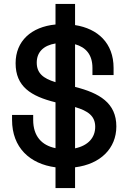

<svg xmlns="http://www.w3.org/2000/svg" viewBox="-20 -836 650 972"><path d="M261 116H360V11C489 -5 569 -85 569 -196C569 -315 483 -365 360 -396V-612C414 -597 448 -560 448 -492V-456H555V-492C555 -618 475 -691 360 -709V-816H261V-712C138 -700 59 -628 59 -516C59 -398 136 -349 261 -318V-86C191 -100 148 -147 148 -229V-254H41V-229C41 -89 131 -6 261 11ZM166 -519C166 -572 200 -606 261 -616V-420C198 -439 166 -466 166 -519ZM360 -85V-294C425 -275 462 -249 462 -194C462 -140 427 -99 360 -85Z"/></svg>

Font: Meta Space Medium
Style: Regular
Weight: 500
Designer: Meta Pool / Florian Karsten
Foundry: Meta Pool / Florian Karsten
Version: Version 2.000;Glyphs 3.1.1 (3137)